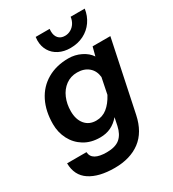

<svg xmlns="http://www.w3.org/2000/svg" viewBox="-228 -912 1107 1227"><g transform="rotate(-30 325.0 -299.0)"><path d="M517 -554H648L539 -35Q515 79 441 134.5Q367 190 252 190Q136 190 69.5 146Q3 102 2 12H145Q147 46 175.5 62Q204 78 257 78Q322 78 355 50Q388 22 400 -34L412 -92Q383 -58 348 -41.5Q313 -25 269 -25Q201 -25 151.5 -55.5Q102 -86 75.5 -137.5Q49 -189 49 -250Q49 -345 84.5 -416Q120 -487 187 -526Q254 -565 344 -565Q392 -565 435 -544Q478 -523 500 -489ZM301 -131Q347 -131 382 -159Q417 -187 444 -238L468 -356Q463 -404 430.5 -431.5Q398 -459 347 -459Q299 -459 263 -432.5Q227 -406 208 -361.5Q189 -317 189 -264Q189 -203 219 -167Q249 -131 301 -131ZM230 -762Q230 -770 232 -788H335Q334 -782 334 -771Q334 -738 351 -719Q368 -700 399 -700Q422 -700 442 -711.5Q462 -723 474.5 -743Q487 -763 490 -788H594Q587 -738 559.5 -698.5Q532 -659 488.5 -637Q445 -615 390 -615Q343 -615 306.5 -633.5Q270 -652 250 -685.5Q230 -719 230 -762Z"/></g></svg>

Font: Azeret Mono SemiBold
Style: Italic
Weight: 600
Italic angle: -12°
Designer: Martin Vácha
Foundry: Displaay
Version: Version 1.000; Glyphs 3.0.3, build 3074